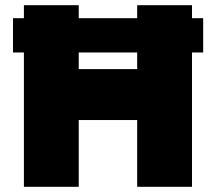

<svg xmlns="http://www.w3.org/2000/svg" viewBox="-20 -719 832 739"><path d="M72 -517H30V-649H72V-699H283V-649H508V-699H719V-649H762V-517H719V0H508V-257H283V0H72ZM508 -453V-517H283V-453Z"/></svg>

Font: Prompt ExtraBold
Style: Regular
Weight: 800
Designer: Katatrad Team
Foundry: CadsonDemak
Version: Version 1.000